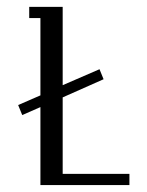

<svg xmlns="http://www.w3.org/2000/svg" viewBox="-20 -532 424 552"><path d="M32.2 -230 96.2 -257.8V-480H64V-512.2H160.2V-287.1L266.1 -333L277.8 -304.2L160.2 -252V-32.2H352.1V0H96.2V-224.1L43.9 -201.2Z"/></svg>

Font: Gawaa
Style: Regular
Weight: 400
Designer: T. Christopher White
Version: Version 1.0